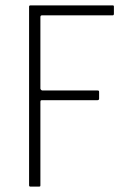

<svg xmlns="http://www.w3.org/2000/svg" viewBox="-20 -693 462 713"><path d="M93 0Q88 0 88 -5V-668Q88 -673 93 -673H398Q401 -673 402 -672Q403 -671 403 -668V-641Q403 -639 402 -637.5Q401 -636 398 -636H136Q132 -636 131 -634Q130 -632 130 -629V-364Q130 -362 132.5 -359.5Q135 -357 137 -357H342Q345 -357 346.5 -356Q348 -355 348 -352V-326Q348 -324 346.5 -322.5Q345 -321 342 -321H136Q132 -321 131 -319.5Q130 -318 130 -314V-5Q130 -2 129 -1Q128 0 124 0Z"/></svg>

Font: Glory Thin ExtraLight
Style: Regular
Weight: 250
Version: Version 1.011